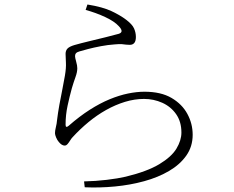

<svg xmlns="http://www.w3.org/2000/svg" viewBox="-20 -793 1040 852"><path d="M360 -749 368 -773Q436 -762 475 -743.5Q514 -725 539 -706Q567 -685 575 -666.5Q583 -648 583 -629Q583 -611 576 -602.5Q569 -594 556 -594Q545 -594 538.5 -595Q532 -596 521.5 -597Q511 -598 489 -596Q459 -594 427.5 -588Q396 -582 371 -575.5Q346 -569 333 -565Q322 -562 317.5 -557Q313 -552 313 -544Q313 -537 318 -519.5Q323 -502 323 -490Q323 -473 315 -451Q307 -429 299 -402Q289 -366 280 -324.5Q271 -283 271 -240Q271 -223 285 -235Q333 -277 378.5 -306Q424 -335 466.5 -352.5Q509 -370 548 -378Q587 -386 621 -386Q694 -386 741 -358.5Q788 -331 811.5 -287.5Q835 -244 835 -195Q835 -143 807 -103Q779 -63 730.5 -34.5Q682 -6 620 11Q558 28 490 34.5Q422 41 356 38L353 12Q404 11 454 5Q504 -1 538 -9Q633 -32 687 -64.5Q741 -97 763 -133.5Q785 -170 785 -205Q785 -253 761.5 -286.5Q738 -320 700 -337Q662 -354 619 -354Q577 -354 534.5 -341Q492 -328 451 -305Q410 -282 372.5 -251Q335 -220 302 -184Q297 -179 291.5 -170Q286 -161 280 -154Q274 -147 267 -147Q254 -147 241 -163Q234 -171 229 -183Q224 -195 224 -202Q224 -213 228 -229Q232 -245 233 -259Q237 -292 243.5 -328Q250 -364 257 -398Q264 -432 268 -457Q274 -492 272.5 -515.5Q271 -539 271 -554Q271 -568 279 -577Q287 -586 310 -593Q338 -601 375.5 -610Q413 -619 449.5 -628Q486 -637 507 -643Q532 -651 507 -677Q488 -698 447.5 -717Q407 -736 360 -749Z"/></svg>

Font: Noto Serif SC
Style: Regular
Weight: 200
Designer: Ryoko NISHIZUKA 西塚涼子 (kana & ideographs); Frank Grießhammer (Latin, Greek & Cyrillic); Wenlong ZHANG 张文龙 (bopomofo); San
Foundry: Adobe
Version: Version 2.001;hotconv 1.1.0;makeotfexe 2.6.0